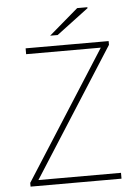

<svg xmlns="http://www.w3.org/2000/svg" viewBox="-57 -874 652 917"><g transform="rotate(-5 269.0 -415.0)"><path d="M52 0V-18L444 -632H86V-660H484V-642L92 -28H488V0ZM208 -710 348 -830H396L398 -826L244 -710Z"/></g></svg>

Font: Mada ExtraLight
Style: Regular
Weight: 250
Designer: Khaled Hosny
Version: Version 1.5